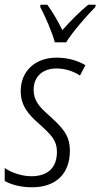

<svg xmlns="http://www.w3.org/2000/svg" viewBox="-27 -786 427 816"><path d="M206 -606H254C281 -650 343 -721 378 -756L380 -766H348C311 -736 272 -696 238 -658C218 -699 194 -739 174 -766H145L144 -756C163 -722 196 -646 206 -606ZM109 10C212 10 270 -49 270 -145C270 -214 236 -245 182 -295C136 -335 116 -361 116 -405C116 -460 154 -495 213 -495C254 -495 288 -481 313 -465L336 -509C307 -526 267 -541 213 -541C121 -541 61 -482 61 -399C61 -336 94 -299 142 -257C192 -212 215 -188 215 -141C215 -76 179 -37 106 -37C63 -37 19 -54 -7 -72V-17C17 -3 58 10 109 10Z"/></svg>

Font: Noto Sans Condensed Light
Style: Italic
Weight: 300
Width: 3
Italic angle: -12°
Designer: Monotype Design Team
Foundry: Monotype Imaging Inc.
Version: Version 2.013